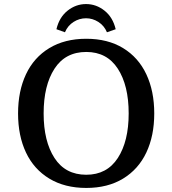

<svg xmlns="http://www.w3.org/2000/svg" viewBox="-20 -911 849 946"><path d="M69 -352Q69 -462 108 -545Q147 -628 223 -674Q299 -720 405 -720Q511 -720 586.5 -674Q662 -628 701 -545Q740 -462 740 -352Q740 -242 701 -159.5Q662 -77 586.5 -31Q511 15 405 15Q299 15 223 -31Q147 -77 108 -159.5Q69 -242 69 -352ZM614 -352Q614 -490 560.5 -572.5Q507 -655 405 -655Q302 -655 248.5 -572.5Q195 -490 195 -352Q195 -215 248.5 -132.5Q302 -50 405 -50Q507 -50 560.5 -132.5Q614 -215 614 -352ZM404 -821Q371 -821 342.5 -803Q314 -785 300 -752L258 -767Q272 -826 313 -858.5Q354 -891 404 -891Q454 -891 495 -858.5Q536 -826 550 -767L507 -752Q493 -785 464.5 -803Q436 -821 404 -821Z"/></svg>

Font: Andada Pro SemiBold
Style: Regular
Weight: 600
Designer: Carolina Giovagnoli
Foundry: Huerta Tipografica
Version: Version 3.005